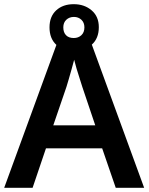

<svg xmlns="http://www.w3.org/2000/svg" viewBox="-20 -899 711 919"><path d="M534 0 469 -189H200L136 0H0L262 -717H408L670 0ZM374 -483Q370 -497 362 -521Q354 -545 346.5 -570.5Q339 -596 335 -613Q330 -593 322.5 -567Q315 -541 308.5 -518Q302 -495 298 -483L235 -299H436ZM334 -655Q281 -655 249 -685Q217 -715 217 -768Q217 -820 249 -849.5Q281 -879 333 -879Q384 -879 418.5 -849.5Q453 -820 453 -769Q453 -715 419 -685Q385 -655 334 -655ZM333 -717Q355 -717 369.5 -730.5Q384 -744 384 -768Q384 -791 369.5 -804.5Q355 -818 334 -818Q312 -818 297.5 -804.5Q283 -791 283 -768Q283 -744 296 -730.5Q309 -717 333 -717Z"/></svg>

Font: Noto Sans Thai SemiBold
Style: Regular
Weight: 600
Version: Version 2.001